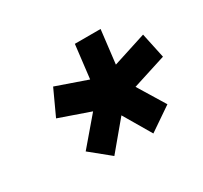

<svg xmlns="http://www.w3.org/2000/svg" viewBox="-87 -826 621 588"><g transform="rotate(-30 223.5 -532.0)"><path d="M97 -409 178 -504 69 -542 110 -631 219 -593 233 -711H324L310 -593L428 -631L447 -542L328 -504L386 -409L304 -353L247 -450L166 -353Z"/></g></svg>

Font: Haskoy Bold
Style: Italic
Weight: 700
Designer: Ertekin Erdin
Foundry: Ertekin Erdin
Version: Version 2.000; ttfautohint (v1.8.4.7-5d5b)